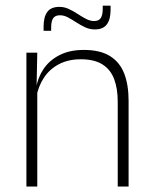

<svg xmlns="http://www.w3.org/2000/svg" viewBox="-20 -678 556 698"><path d="M408 0V-308Q408 -356 395 -390.5Q382 -425 352.5 -443.8Q323 -462.5 273.5 -462.5Q228 -462.5 194 -444.5Q160 -426.5 139.5 -395.2Q119 -364 112 -324L101 -356H111Q116.5 -394 137.5 -426Q158.5 -458 195.5 -477.2Q232.5 -496.5 284.5 -496.5Q344 -496.5 379.8 -474.2Q415.5 -452 431.5 -410.8Q447.5 -369.5 447.5 -311.5V0ZM76 0V-486.5H115.5L113 -362.5L115.5 -361V0ZM324.5 -571Q306 -571 289.5 -578.8Q273 -586.5 257.2 -596.8Q241.5 -607 227 -614.8Q212.5 -622.5 198 -622.5Q181 -622.5 173.5 -612Q166 -601.5 166 -578.5V-566H138.5V-581.5Q138.5 -616.5 152 -634.8Q165.5 -653 196 -653Q214 -653 230.5 -645.2Q247 -637.5 262.5 -627.2Q278 -617 293 -609.2Q308 -601.5 322 -601.5Q339 -601.5 346.2 -612.2Q353.5 -623 353.5 -646V-657.5H382V-642.5Q382 -607 368.2 -589Q354.5 -571 324.5 -571Z"/></svg>

Font: Anek Telugu Medium ExtraLight
Style: Regular
Weight: 250
Version: Version 1.003